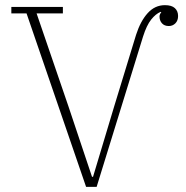

<svg xmlns="http://www.w3.org/2000/svg" viewBox="-20 -725 721 745"><path d="M83 -673H24V-698H224V-673H122L246 -311L337 -39H341L423 -312L508 -590Q525 -643 553 -674Q581 -705 620 -705Q646 -705 658.5 -693.5Q671 -682 671 -663Q671 -645 660.5 -634.5Q650 -624 635 -624Q618 -624 608.5 -634.5Q599 -645 599 -661Q599 -669 606 -678L603 -679Q584 -671 566.5 -649Q549 -627 535 -583L355 0H314Z"/></svg>

Font: IBM Plex Serif ExtLt
Style: Regular
Weight: 200
Designer: Mike Abbink, Paul van der Laan, Pieter van Rosmalen
Foundry: Bold Monday
Version: Version 3.001